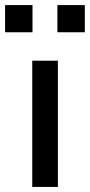

<svg xmlns="http://www.w3.org/2000/svg" viewBox="-32 -736 354 756"><path d="M95 0V-497H196V0ZM194 -609V-716H302V-609ZM-12 -609V-716H96V-609Z"/></svg>

Font: Nunito Sans 7pt Medium
Style: Regular
Weight: 500
Designer: Vernon Adams
Foundry: Vernon Adams
Version: Version 3.101;gftools[0.9.27]